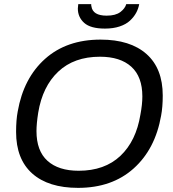

<svg xmlns="http://www.w3.org/2000/svg" viewBox="-20 -888 828 920"><path d="M482.9 -751Q414.1 -751 383.5 -778.3Q353 -805.7 353 -847.2Q353 -854.5 355 -868.2H417Q417 -859.9 418 -857.9Q424.3 -813 491.2 -813Q533.7 -813 556.4 -830.1Q579.1 -847.2 585 -868.2H647Q643.1 -846.2 632.3 -826.4Q621.6 -806.6 602.8 -789.1Q584 -771.5 553.2 -761.2Q522.5 -751 482.9 -751ZM354 12.2Q211.9 12.2 134.5 -56.6Q57.1 -125.5 57.1 -255.9Q57.1 -313 64.9 -354Q92.8 -513.7 196 -606Q299.3 -698.2 461.9 -698.2Q604 -698.2 681.9 -629.2Q759.8 -560.1 759.8 -430.2Q759.8 -375 752 -334Q724.1 -173.8 620.4 -80.8Q516.6 12.2 354 12.2ZM356.9 -69.8Q481.4 -69.8 556.9 -141.1Q632.3 -212.4 652.8 -338.9Q662.1 -387.7 662.1 -425.8Q662.1 -520.5 609.1 -568.4Q556.2 -616.2 459 -616.2Q335 -616.2 259.3 -544.9Q183.6 -473.6 163.1 -348.1Q154.8 -295.4 154.8 -259.8Q154.8 -165 207.5 -117.4Q260.3 -69.8 356.9 -69.8Z"/></svg>

Font: Archivo
Style: Italic
Weight: 400
Italic angle: -10°
Designer: Hector Gatti
Foundry: Omnibus-Type
Version: Version 2.001